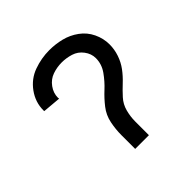

<svg xmlns="http://www.w3.org/2000/svg" viewBox="-145 -664 791 791"><g transform="rotate(-45 250.0 -269.0)"><path d="M210 0V-80Q210 -114 217 -148.5Q224 -183 245.5 -210.5Q267 -238 292.5 -261.5Q318 -285 339 -314.5Q360 -344 360 -379Q360 -405 343 -427.5Q326 -450 300 -458Q274 -466 248 -466Q220 -466 194 -457Q168 -448 151 -424.5Q134 -401 134 -374L135 -368L55 -375Q55 -377 55 -380Q55 -427 83.5 -466.5Q112 -506 156.5 -522Q201 -538 247 -538Q283 -538 317 -529.5Q351 -521 380 -500Q409 -479 424.5 -446.5Q440 -414 440 -379Q440 -350 430.5 -322Q421 -294 404 -271Q387 -248 365.5 -228Q344 -208 324.5 -186.5Q305 -165 297.5 -136.5Q290 -108 290 -80V0Z"/></g></svg>

Font: Iosevka SS01
Style: Regular
Weight: 400
Monospace: yes
Designer: Belleve Invis
Foundry: Belleve Invis
Version: 2.3.3; ttfautohint (v1.8.3)